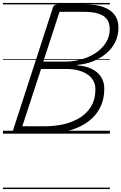

<svg xmlns="http://www.w3.org/2000/svg" viewBox="-20 -905 822 1300"><path d="M88 0Q60 0 67 -19L339 -856Q345 -875 373 -875H560Q632 -875 681 -857Q730 -839 756 -804.5Q782 -770 782 -719Q782 -664 759.5 -619Q737 -574 697.5 -541.5Q658 -509 608.5 -489.5Q559 -470 505 -466L503 -462Q541 -460 574.5 -449Q608 -438 633 -418.5Q658 -399 672 -370Q686 -341 686 -304Q686 -241 665 -192Q644 -143 606 -106.5Q568 -70 517.5 -46.5Q467 -23 408.5 -11.5Q350 0 288 0ZM131 -50H283Q352 -50 414 -64.5Q476 -79 524 -110Q572 -141 599 -188Q626 -235 626 -299Q626 -332 612.5 -357.5Q599 -383 572.5 -401Q546 -419 509.5 -428.5Q473 -438 426 -438H258ZM273 -488H424Q478 -488 531.5 -503Q585 -518 628 -546.5Q671 -575 697 -616Q723 -657 723 -709Q723 -749 704 -774.5Q685 -800 646 -812.5Q607 -825 546 -825H383ZM0 365H724V375H0ZM0 -20H724V0H0ZM0 -505H724V-500H0ZM0 -885H724V-875H0Z"/></svg>

Font: Playwrite DK Loopet Guides
Style: Regular
Weight: 400
Designer: Veronika Burian, José Scaglione
Foundry: TypeTogether
Version: Version 1.003